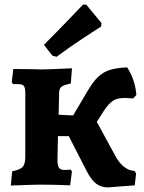

<svg xmlns="http://www.w3.org/2000/svg" viewBox="-20 -803 625 835"><path d="M565 -60 572 -49 566 3 450 12Q420 12 398.5 -4Q377 -20 357 -59L279 -211H232L230 -117Q229 -86 235.5 -75Q242 -64 259 -64Q283 -64 286 -66L293 -58L285 3Q221 0 155 0Q129 0 27 4L33 -58Q68 -65 79 -77.5Q90 -90 90 -122V-398Q90 -421 84 -429Q78 -437 60 -437H37L31 -446L38 -503L125 -502Q142 -501 162 -501Q186 -501 293 -506L288 -440Q256 -433 246.5 -425Q237 -417 237 -397L235 -304L298 -301L359 -404Q383 -446 406 -468Q429 -490 458 -499Q487 -508 533 -510Q568 -456 573 -390L559 -375Q531 -377 523 -377Q490 -377 471.5 -365Q453 -353 431 -320L401 -273L480 -128Q497 -95 519.5 -77.5Q542 -60 565 -60ZM208 -561 171 -608Q223 -660 274.5 -713.5Q326 -767 341 -783H355L421 -703L420 -688Q403 -677 344 -638.5Q285 -600 226 -556Z"/></svg>

Font: Alegreya SC ExtraBold
Style: Regular
Weight: 800
Designer: Juan Pablo del Peral
Foundry: Huerta Tipografica
Version: Version 2.007; ttfautohint (v1.6)